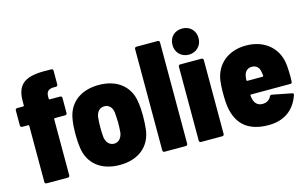

<svg xmlns="http://www.w3.org/2000/svg" viewBox="-90 -982 1984 1236"><g transform="rotate(-15 902.0 -364.5)"><path d="M317 -517H247C244 -517 242 -519 242 -522V-537C242 -568 255 -583 288 -585H307C314 -585 319 -590 319 -597V-689C319 -696 314 -701 307 -701H287C142 -706 76 -672 76 -551V-522C76 -519 74 -517 71 -517H30C23 -517 18 -512 18 -505V-404C18 -397 23 -392 30 -392H71C74 -392 76 -390 76 -387V-12C76 -5 81 0 88 0H230C237 0 242 -5 242 -12V-387C242 -390 244 -392 247 -392H317C324 -392 329 -397 329 -404V-505C329 -512 324 -517 317 -517Z M575 8C700 8 781 -59 795 -169C798 -195 800 -232 800 -260C800 -290 798 -328 793 -355C778 -458 699 -525 575 -525C451 -525 371 -458 356 -354C351 -328 349 -289 349 -259C349 -231 351 -193 355 -167C369 -59 450 8 575 8ZM575 -134C544 -134 524 -157 518 -191C516 -212 515 -235 515 -259C515 -283 516 -307 519 -329C524 -361 544 -383 575 -383C605 -383 625 -362 630 -329C632 -307 634 -284 634 -259C634 -236 633 -212 631 -191C625 -157 605 -134 575 -134Z M874 0H1016C1023 0 1028 -5 1028 -12V-688C1028 -695 1023 -700 1016 -700H874C867 -700 862 -695 862 -688V-12C862 -5 867 0 874 0Z M1188 -563C1238 -563 1275 -600 1275 -650C1275 -702 1238 -737 1188 -737C1137 -737 1101 -702 1101 -650C1101 -600 1137 -563 1188 -563ZM1117 0H1259C1266 0 1271 -5 1271 -12V-505C1271 -512 1266 -517 1259 -517H1117C1110 -517 1105 -512 1105 -505V-12C1105 -5 1110 0 1117 0Z M1779 -329C1771 -444 1686 -525 1556 -525C1438 -525 1356 -456 1340 -352C1337 -331 1335 -301 1335 -275C1335 -229 1336 -190 1344 -155C1367 -51 1437 8 1567 8C1670 8 1741 -43 1773 -137C1776 -145 1772 -150 1764 -151L1636 -176C1629 -177 1624 -175 1621 -168C1611 -146 1591 -134 1563 -134C1533 -134 1514 -152 1507 -179C1504 -188 1503 -197 1502 -207C1502 -210 1504 -212 1507 -212H1769C1776 -212 1781 -216 1781 -224C1781 -234 1782 -245 1782 -258C1782 -281 1781 -307 1779 -329ZM1558 -383C1587 -383 1606 -364 1610 -336C1612 -327 1613 -318 1614 -308C1614 -305 1612 -303 1609 -303H1507C1504 -303 1502 -305 1502 -308C1502 -318 1503 -327 1505 -336C1510 -364 1528 -383 1558 -383Z"/></g></svg>

Font: Barlow Semi Condensed ExtraBold
Style: Regular
Weight: 800
Width: 4
Designer: Jeremy Tribby
Foundry: Tribby Type
Version: Version 1.422;hotconv 1.0.109;makeotfexe 2.5.65596